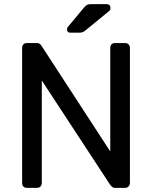

<svg xmlns="http://www.w3.org/2000/svg" viewBox="-20 -908 735 928"><path d="M110 0Q99 0 93 -6.5Q87 -13 87 -23V-676Q87 -687 93 -693.5Q99 -700 110 -700H156Q168 -700 174 -694.5Q180 -689 181 -686L513 -176V-676Q513 -687 519 -693.5Q525 -700 536 -700H584Q595 -700 601.5 -693.5Q608 -687 608 -676V-24Q608 -14 601.5 -7Q595 0 585 0H537Q526 0 520.5 -6Q515 -12 513 -14L182 -519V-23Q182 -13 175.5 -6.5Q169 0 158 0ZM320 -750Q304 -750 304 -766Q304 -774 309 -779L384 -869Q393 -880 400 -884Q407 -888 421 -888H495Q514 -888 514 -868Q514 -861 509 -856L393 -761Q385 -754 378 -752Q371 -750 360 -750Z"/></svg>

Font: Rubik Light
Style: Regular
Weight: 400
Version: Version 2.101